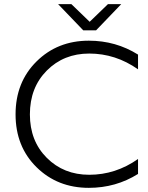

<svg xmlns="http://www.w3.org/2000/svg" viewBox="-20 -894 715 925"><path d="M408 11Q257 11 156 -88.5Q55 -188 55 -343Q55 -498 156 -598Q257 -698 408 -698Q538 -698 645 -631V-560Q537 -636 410 -636Q287 -636 205.5 -554Q124 -472 124 -343Q124 -215 205.5 -133.5Q287 -52 410 -52Q537 -52 645 -128V-56Q538 11 408 11ZM381 -748H443L564 -874H500L412 -789L324 -874H260Z"/></svg>

Font: Roundo
Style: Regular
Weight: 400
Designer: Namrata Goyal (Gurmukhi), Shiva Nallaperumal (Latin)
Foundry: Indian Type Foundry
Version: Version 1.000;PS 1.0;hotconv 1.0.88;makeotf.lib2.5.647800